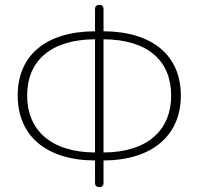

<svg xmlns="http://www.w3.org/2000/svg" viewBox="-20 -759 819 792"><path d="M372 -42V-4C372 7 379 13 390 13C401 13 407 7 407 -4V-42V-97C609 -98 726 -201 726 -365C726 -530 609 -629 407 -630V-722C407 -733 401 -739 390 -739C379 -739 372 -733 372 -722V-630C168 -629 53 -530 53 -365C53 -201 168 -98 372 -97ZM372 -480V-363V-130C188 -131 92 -224 92 -365C92 -507 188 -596 372 -597ZM407 -480V-597C591 -596 686 -507 686 -365C686 -224 591 -131 407 -130V-363Z"/></svg>

Font: GenSenRounded2 TW EL
Style: Regular
Weight: 250
Version: Version 2.100;PS 2.1;hotconv 16.6.51;makeotf.lib2.5.65220 DE